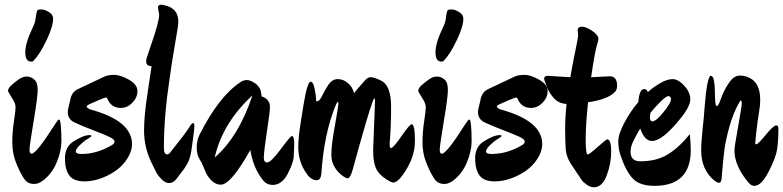

<svg xmlns="http://www.w3.org/2000/svg" viewBox="-20 -817 3316 813"><path d="M124 -562Q120 -556 112 -556Q87 -556 87 -596Q87 -636 122 -708Q129 -723 131 -739Q133 -755 133.5 -757.5Q134 -760 134.5 -761.5Q135 -763 135.5 -765.5Q136 -768 136.5 -769.5Q137 -771 138 -772.5Q139 -774 140 -775Q143 -777 156 -777Q169 -777 187 -766Q205 -755 205 -738Q205 -705 177 -646.5Q149 -588 124 -562ZM164 -54Q143 -38 125.5 -38Q108 -38 96.5 -45.5Q85 -53 76 -70Q61 -94 46.5 -132Q32 -170 32 -214Q32 -258 39 -303Q46 -348 46 -363.5Q46 -379 30 -403.5Q14 -428 14 -433Q14 -438 17.5 -443.5Q21 -449 26.5 -454.5Q32 -460 37.5 -464Q43 -468 50 -474Q73 -493 92 -493Q111 -493 125.5 -480Q140 -467 139.5 -435Q139 -403 124 -314Q105 -200 105 -183Q105 -166 114 -166Q134 -166 215 -294Q226 -311 230.5 -311Q235 -311 237.5 -286Q240 -261 240 -219.5Q240 -178 220.5 -130.5Q201 -83 164 -54Z M492 -360Q451 -360 435 -398Q433 -404 428.5 -404Q424 -404 395.5 -392Q367 -380 357 -375Q347 -370 347 -365.5Q347 -361 361 -354Q539 -306 539 -207Q539 -172 511.5 -134.5Q484 -97 434 -73Q384 -49 338 -49Q292 -49 273.5 -74Q255 -99 255 -146Q255 -193 288 -216Q332 -245 360 -245Q367 -245 367 -241.5Q367 -238 351.5 -229Q336 -220 318.5 -203Q301 -186 301 -175.5Q301 -165 325 -165Q389 -165 451 -201Q465 -208 465 -217.5Q465 -227 444 -237Q423 -247 373.5 -266Q324 -285 295.5 -298.5Q267 -312 267 -343Q267 -352 271.5 -368.5Q276 -385 277 -391Q282 -426 308.5 -439Q335 -452 423 -493Q438 -500 464 -500Q490 -500 526 -479.5Q562 -459 562 -431.5Q562 -404 540.5 -382Q519 -360 492 -360Z M649 -785Q649 -797 662 -797Q667 -797 675 -795Q735 -783 735 -726Q735 -712 732 -695.5Q729 -679 720.5 -627Q712 -575 708 -552L698 -483Q674 -325 674 -192Q674 -163 688 -163Q693 -163 699 -169Q769 -257 780.5 -276.5Q792 -296 797.5 -296Q803 -296 803 -282.5Q803 -269 797.5 -231.5Q792 -194 791 -183.5Q790 -173 786.5 -160Q783 -147 780.5 -139.5Q778 -132 770 -118.5Q762 -105 759 -101Q738 -73 725.5 -57.5Q713 -42 696.5 -42Q680 -42 665 -57Q650 -72 643.5 -84Q637 -96 625 -121Q590 -189 590 -264Q590 -328 604.5 -421Q619 -514 622 -537Q599 -537 599 -557Q599 -565 601.5 -572.5Q604 -580 620 -628Q654 -725 654 -755Z M915 -35Q884 -35 859 -73Q852 -83 844 -104.5Q836 -126 824.5 -144Q813 -162 813 -192.5Q813 -223 825 -247Q907 -409 998 -469Q1010 -478 1026 -478Q1042 -478 1066 -460Q1080 -446 1083 -436Q1088 -414 1088 -409Q1123 -397 1123 -365Q1123 -343 1111 -265.5Q1099 -188 1097 -150Q1097 -129 1111 -129Q1127 -129 1168.5 -185Q1210 -241 1216 -241Q1226 -241 1226 -208L1224 -159Q1224 -131 1199 -82.5Q1174 -34 1135 -34Q1111 -34 1097 -50Q1092 -55 1082 -70Q1051 -115 1040 -182Q958 -35 915 -35ZM889 -150Q990 -237 1049 -413Q923 -298 889 -150Z M1568 -388Q1568 -400 1566 -400Q1562 -400 1557 -384Q1539 -338 1473 -97Q1463 -62 1452 -62Q1447 -62 1434 -70Q1383 -107 1383 -161Q1383 -204 1397 -278Q1413 -370 1413 -377.5Q1413 -385 1410.5 -385Q1408 -385 1403 -375Q1352 -253 1341 -84Q1339 -54 1321 -54Q1297 -54 1278 -82Q1243 -132 1243 -194Q1243 -233 1252.5 -293Q1262 -353 1264 -366Q1281 -471 1295 -471Q1306 -471 1312 -442.5Q1318 -414 1318 -401Q1318 -388 1322 -388Q1333 -388 1344 -411.5Q1355 -435 1371 -458.5Q1387 -482 1410.5 -482Q1434 -482 1454 -464.5Q1474 -447 1479 -422Q1491 -439 1519 -469Q1534 -490 1549.5 -490Q1565 -490 1595 -475Q1636 -454 1636 -365Q1636 -276 1630 -212V-205Q1630 -190 1636 -190Q1645 -190 1680 -240.5Q1715 -291 1723 -291Q1737 -291 1737 -219.5Q1737 -148 1686 -77Q1662 -44 1645 -44L1634 -47Q1594 -68 1577 -95Q1560 -122 1560 -181Z M1861 -562Q1857 -556 1849 -556Q1824 -556 1824 -596Q1824 -636 1859 -708Q1866 -723 1868 -739Q1870 -755 1870.5 -757.5Q1871 -760 1871.5 -761.5Q1872 -763 1872.5 -765.5Q1873 -768 1873.5 -769.5Q1874 -771 1875 -772.5Q1876 -774 1877 -775Q1880 -777 1893 -777Q1906 -777 1924 -766Q1942 -755 1942 -738Q1942 -705 1914 -646.5Q1886 -588 1861 -562ZM1901 -54Q1880 -38 1862.5 -38Q1845 -38 1833.5 -45.5Q1822 -53 1813 -70Q1798 -94 1783.5 -132Q1769 -170 1769 -214Q1769 -258 1776 -303Q1783 -348 1783 -363.5Q1783 -379 1767 -403.5Q1751 -428 1751 -433Q1751 -438 1754.5 -443.5Q1758 -449 1763.5 -454.5Q1769 -460 1774.5 -464Q1780 -468 1787 -474Q1810 -493 1829 -493Q1848 -493 1862.5 -480Q1877 -467 1876.5 -435Q1876 -403 1861 -314Q1842 -200 1842 -183Q1842 -166 1851 -166Q1871 -166 1952 -294Q1963 -311 1967.5 -311Q1972 -311 1974.5 -286Q1977 -261 1977 -219.5Q1977 -178 1957.5 -130.5Q1938 -83 1901 -54Z M2229 -360Q2188 -360 2172 -398Q2170 -404 2165.5 -404Q2161 -404 2132.5 -392Q2104 -380 2094 -375Q2084 -370 2084 -365.5Q2084 -361 2098 -354Q2276 -306 2276 -207Q2276 -172 2248.5 -134.5Q2221 -97 2171 -73Q2121 -49 2075 -49Q2029 -49 2010.5 -74Q1992 -99 1992 -146Q1992 -193 2025 -216Q2069 -245 2097 -245Q2104 -245 2104 -241.5Q2104 -238 2088.5 -229Q2073 -220 2055.5 -203Q2038 -186 2038 -175.5Q2038 -165 2062 -165Q2126 -165 2188 -201Q2202 -208 2202 -217.5Q2202 -227 2181 -237Q2160 -247 2110.5 -266Q2061 -285 2032.5 -298.5Q2004 -312 2004 -343Q2004 -352 2008.5 -368.5Q2013 -385 2014 -391Q2019 -426 2045.5 -439Q2072 -452 2160 -493Q2175 -500 2201 -500Q2227 -500 2263 -479.5Q2299 -459 2299 -431.5Q2299 -404 2277.5 -382Q2256 -360 2229 -360Z M2562 -494Q2593 -494 2593 -454Q2593 -434 2580 -424Q2548 -395 2470 -384Q2460 -289 2460 -226Q2460 -163 2469 -163Q2475 -163 2511 -195Q2547 -227 2551 -227Q2568 -227 2568 -175.5Q2568 -124 2549 -74Q2530 -24 2495 -24Q2480 -24 2465 -34.5Q2450 -45 2442.5 -55.5Q2435 -66 2421.5 -87Q2408 -108 2405 -112Q2378 -149 2375.5 -185.5Q2373 -222 2373 -271Q2373 -320 2379 -377Q2348 -378 2327.5 -399Q2307 -420 2295.5 -449.5Q2284 -479 2284 -483Q2284 -496 2299 -496L2395 -490Q2400 -521 2411 -576Q2428 -656 2428 -669L2426 -688Q2426 -704 2444 -704Q2462 -704 2488 -686Q2514 -668 2514 -652Q2514 -645 2507 -624Q2498 -592 2483 -490Z M2751 -30Q2687 -30 2657.5 -63Q2628 -96 2606 -164Q2598 -190 2598 -219.5Q2598 -249 2624.5 -298.5Q2651 -348 2683 -385Q2687 -440 2708 -440Q2719 -440 2723 -427Q2744 -446 2774 -464Q2804 -482 2828 -482Q2852 -482 2877.5 -454Q2903 -426 2903 -396.5Q2903 -367 2862 -316Q2785 -220 2741 -220Q2709 -220 2691 -273Q2690 -271 2681.5 -256.5Q2673 -242 2669.5 -235Q2666 -228 2660 -216Q2650 -193 2650 -175Q2650 -134 2691 -134Q2759 -134 2806.5 -162.5Q2854 -191 2901 -249Q2905 -205 2905 -182Q2905 -30 2751 -30ZM2734 -339Q2732 -327 2732 -321Q2732 -303 2742 -303Q2758 -303 2789.5 -342Q2821 -381 2821 -395.5Q2821 -410 2810.5 -410Q2800 -410 2774.5 -384Q2749 -358 2734 -339Z M3174 -30Q3161 -30 3149 -44Q3090 -115 3090 -179Q3090 -198 3103 -266Q3121 -368 3121 -379.5Q3121 -391 3117.5 -391Q3114 -391 3110 -383Q3084 -337 3068 -278.5Q3052 -220 3047 -180Q3042 -140 3036 -68Q3036 -43 3023 -43Q3017 -43 3003 -54Q2949 -100 2949 -180Q2949 -214 2955.5 -274Q2962 -334 2963 -357Q2974 -496 2990 -496Q2999 -496 3003 -476.5Q3007 -457 3007 -432.5Q3007 -408 3008.5 -388Q3010 -368 3016 -368Q3022 -368 3033 -400Q3044 -432 3065.5 -464.5Q3087 -497 3112 -497Q3137 -497 3156 -486Q3199 -464 3199 -394Q3199 -370 3193 -335Q3187 -300 3182.5 -258.5Q3178 -217 3178 -211.5Q3178 -206 3182 -206Q3190 -206 3222.5 -246Q3255 -286 3267 -286Q3276 -286 3276 -272Q3276 -223 3271 -187Q3266 -151 3235 -90.5Q3204 -30 3174 -30Z"/></svg>

Font: Zhi Mang Xing
Style: Regular
Weight: 400
Designer: ZhongQi
Foundry: ZhongQi
Version: Version 2.001